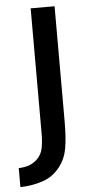

<svg xmlns="http://www.w3.org/2000/svg" viewBox="-72 -663 403 856"><g transform="rotate(-5 130.0 -235.0)"><path d="M206 -630V-115Q206 -42 198 4.5Q190 51 163 86Q131 128 83 143.5Q35 159 -16 160V75Q13 74 34 65.5Q55 57 70 41Q88 23 93.5 -5.5Q99 -34 99 -66V-630Z"/></g></svg>

Font: Mukta Medium
Style: Regular
Weight: 500
Designer: Girish Dalvi and Yashodeep Gholap
Foundry: Ek Type
Version: Version 2.538;PS 1.002;hotconv 16.6.51;makeotf.lib2.5.65220;